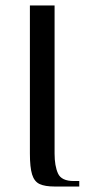

<svg xmlns="http://www.w3.org/2000/svg" viewBox="-20 -680 325 700"><path d="M179 0Q144 0 124.5 -9Q105 -18 97 -44Q89 -70 89 -120V-660H179V-120Q179 -75 191.5 -47.5Q204 -20 249 -20H269V0Z"/></svg>

Font: El Messiri
Style: Regular
Weight: 400
Designer: Mohamed Gaber
Foundry: Kief Type Foundry
Version: Version 2.020